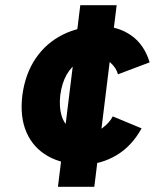

<svg xmlns="http://www.w3.org/2000/svg" viewBox="-20 -720 622 739"><path d="M302 -87Q221 -87 164.5 -119Q108 -151 82 -210.5Q56 -270 66 -353Q77 -436 117.5 -495.5Q158 -555 222.5 -587Q287 -619 368 -619Q434 -619 484.5 -584Q535 -549 556 -480L434 -434Q428 -458 405.5 -478.5Q383 -499 348 -499Q312 -499 283.5 -482Q255 -465 236.5 -432.5Q218 -400 212 -354Q207 -308 217 -275Q227 -242 251.5 -224.5Q276 -207 312 -207Q347 -207 374.5 -227.5Q402 -248 414 -272L525 -226Q487 -157 427.5 -122Q368 -87 302 -87ZM203 -1 289 -700H429L343 -1Z"/></svg>

Font: Inclusive Sans
Style: Italic
Weight: 400
Italic angle: -7°
Designer: Olivia King
Foundry: Olivia King
Version: Version 2.004